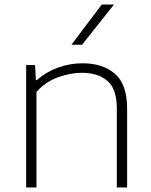

<svg xmlns="http://www.w3.org/2000/svg" viewBox="-20 -828 668 848"><path d="M95.5 0V-540.5H135L138.5 -474.5H143Q184.5 -511 236.8 -529.8Q289 -548.5 345 -548.5Q433.5 -548.5 487.5 -502.2Q541.5 -456 541.5 -347.5V0H496V-347.5Q496 -435 454.5 -470.8Q413 -506.5 341 -506.5Q293 -506.5 238.2 -487.5Q183.5 -468.5 141 -422.5V0ZM295.5 -630.5 429.5 -808H483.5L342.5 -630.5Z"/></svg>

Font: Encode Sans Expanded ExtraLight
Style: Regular
Weight: 200
Width: 7
Designer: Multiple Designers
Foundry: Impallari Type
Version: Version 3.000; ttfautohint (v1.8.3) -l 8 -r 50 -G 200 -x 14 